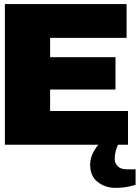

<svg xmlns="http://www.w3.org/2000/svg" viewBox="-20 -708 687 939"><path d="M599.1 -522.9H225.1V-428.2H544.9V-270H225.1V-165H606V0H557.1Q541 35.6 541 68.8Q541 91.3 556.2 105Q569.8 120.1 601.1 120.1H643.1V195.8Q595.2 210.9 546.9 210.9Q494.1 210.9 458 182.1Q420.9 153.8 420.9 97.2Q420.9 70.8 432.1 45.9Q444.3 19 460.9 0H3.9V-688H599.1Z"/></svg>

Font: Archivo-RBTV
Style: Regular
Weight: 500
Designer: Hector Gatti
Foundry: Hector Gatti
Version: ""